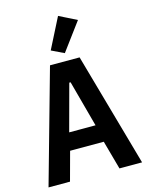

<svg xmlns="http://www.w3.org/2000/svg" viewBox="-140 -1055 879 1140"><g transform="rotate(-15 300.0 -484.5)"><path d="M588 0C588 0 391 -698 391 -698C391 -698 209 -698 209 -698C209 -698 13 0 13 0C13 0 145 0 145 0C145 0 193 -177 193 -177C193 -177 400 -177 400 -177C400 -177 449 0 449 0C449 0 588 0 588 0ZM378 -284C378 -284 216 -284 216 -284C216 -284 293 -569 293 -569C293 -569 301 -569 301 -569C301 -569 378 -284 378 -284ZM439 -915C439 -915 331 -969 331 -969C331 -969 236 -782 236 -782C236 -782 313 -745 313 -745C313 -745 439 -915 439 -915Z"/></g></svg>

Font: IBM Plex Mono Mod
Style: SemiBold
Weight: 500
Designer: Mike Abbink, Paul van der Laan, Pieter van Rosmalen
Foundry: Bold Monday
Version: ""